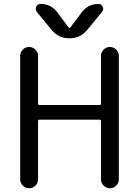

<svg xmlns="http://www.w3.org/2000/svg" viewBox="-20 -999 717 998"><path d="M597.7 -709V-66.4Q597.7 -47.9 584 -34.2Q570.3 -20.5 551.3 -20.5Q532.2 -20.5 518.6 -34.2Q504.9 -47.9 504.9 -66.4V-369.1Q504.9 -377 498 -377H185.5Q177.7 -377 177.7 -369.1V-66.4Q177.7 -47.9 164.1 -34.2Q150.4 -20.5 131.3 -20.5Q112.3 -20.5 98.6 -34.2Q85 -47.9 85 -66.4V-709Q85 -727.5 98.6 -741.2Q112.3 -754.9 131.3 -754.9Q150.4 -754.9 164.1 -741.2Q177.7 -727.5 177.7 -709V-460.9Q177.7 -453.1 185.5 -453.1H498Q504.9 -453.1 504.9 -460.9V-709Q504.9 -727.5 518.6 -741.2Q532.2 -754.9 551.3 -754.9Q570.3 -754.9 584 -741.2Q597.7 -727.5 597.7 -709ZM336.9 -856.4Q340.8 -850.6 345.7 -856.4L406.2 -936.5Q438.5 -978.5 492.2 -978.5Q506.8 -978.5 513.7 -963.9Q516.6 -958 516.6 -952.1Q516.6 -944.3 510.7 -937.5L433.6 -843.8Q397.5 -799.8 340.8 -799.8Q284.2 -799.8 248 -843.8L171.9 -936.5Q166 -944.3 166 -952.1Q166 -958 168 -963.9Q175.8 -978.5 191.4 -978.5Q245.1 -978.5 277.3 -935.5Z"/></svg>

Font: Gen Jyuu Gothic Regular
Style: Regular
Weight: 400
Designer: [Source Han Sans]
Ryoko NISHIZUKA  (kana & ideographs); Paul D. Hunt (Latin, Greek & Cyrillic); Wenlong ZHANG  (bopomofo
Version: Version 1.002.20150607